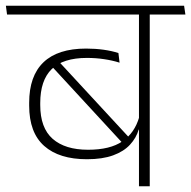

<svg xmlns="http://www.w3.org/2000/svg" viewBox="-36 -648 664 668"><path d="M485 -607.5H447.5V0H485ZM384.5 -597.5H609L604.5 -628H380ZM-11.5 -597.5H544.5L540.5 -628H-15.5ZM136.5 -425.5 391 -149.5 415 -167.5 164.5 -438.5ZM65.5 -280.5Q65.5 -186.5 117.8 -140.2Q170 -94 266.5 -94Q320.5 -94 357.5 -107.5Q394.5 -121 416.2 -144.5Q438 -168 446.5 -197H451L448.5 -241Q432.5 -185.5 389.8 -156.2Q347 -127 270.5 -127Q190.5 -127 147.2 -165Q104 -203 104 -282.5V-289.5Q104 -368.5 143.8 -407.5Q183.5 -446.5 266.5 -446.5Q297 -446.5 325.8 -442.2Q354.5 -438 380 -430L376 -463.5Q353 -471 324.2 -475Q295.5 -479 263.5 -479Q165 -479 115.2 -431.2Q65.5 -383.5 65.5 -290.5Z"/></svg>

Font: Anek Devanagari ExtraLight
Style: Regular
Weight: 250
Designer: Kailash Malviya (Devanagari) & Yesha Goshar (Latin)
Foundry: Ek Type
Version: Version 1.003